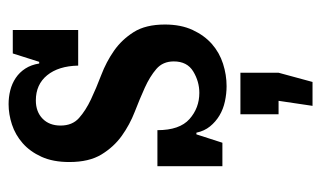

<svg xmlns="http://www.w3.org/2000/svg" viewBox="-174 -376 765 458"><g transform="rotate(-90 209.0 -147.5)"><path d="M117 -62 97 0H41V-155H127Q127 -102 153.5 -78.5Q180 -55 216 -55Q243 -55 267 -69.5Q291 -84 291 -116Q291 -142 273 -157.5Q255 -173 228.5 -185Q202 -197 171 -209Q140 -221 113.5 -240Q87 -259 69 -288.5Q51 -318 51 -365Q51 -404 63.5 -431.5Q76 -459 96 -476.5Q116 -494 140.5 -502Q165 -510 189 -510Q206 -510 222 -506Q238 -502 251.5 -493Q265 -484 274 -470Q283 -456 286 -437H290L310 -500H366V-344H281Q280 -391 258 -418Q236 -445 198 -445Q171 -445 154.5 -429Q138 -413 138 -386Q138 -358 156 -342Q174 -326 200.5 -313.5Q227 -301 258.5 -289Q290 -277 316.5 -258.5Q343 -240 361 -211.5Q379 -183 379 -137Q379 -99 366 -71Q353 -43 332.5 -25Q312 -7 285.5 1.5Q259 10 232 10Q214 10 195.5 6Q177 2 162 -7Q147 -16 136 -29.5Q125 -43 121 -62ZM165 43H264V134L242 215H185L197 134H165Z"/></g></svg>

Font: Hermeneus One
Style: Regular
Weight: 400
Designer: Rodrigo Fuenzalida, Pablo Impallari
Foundry: Pablo Impallari, Rodrigo Fuenzalida
Version: Version 1.002; ttfautohint (v0.93) -l 8 -r 50 -G 200 -x 14 -